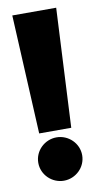

<svg xmlns="http://www.w3.org/2000/svg" viewBox="-74 -626 344 672"><g transform="rotate(-10 98.0 -289.5)"><path d="M20 -66C20 -23 56 11 98 11C140 11 176 -23 176 -66C176 -109 140 -143 98 -143C56 -143 20 -109 20 -66ZM20 -590 41 -167H155L176 -590Z"/></g></svg>

Font: Charger Sport
Style: Ult
Weight: 1000
Designer: Jasper
Foundry: Cannot Into Space Fonts
Version: Version 1.1